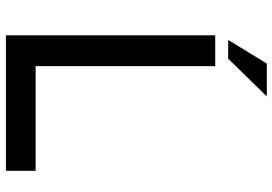

<svg xmlns="http://www.w3.org/2000/svg" viewBox="-160 -786 945 666"><g transform="rotate(90 313.0 -452.5)"><path d="M102 -726H209V-103H572V0H102ZM314 -905 183 -771H118L200 -905Z"/></g></svg>

Font: Josefin Sans Thin Medium
Style: Regular
Weight: 500
Version: Version 2.000